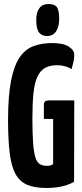

<svg xmlns="http://www.w3.org/2000/svg" viewBox="-20 -924 409 954"><path d="M210 10Q153 10 116 -5.5Q79 -21 58 -58Q37 -95 28.5 -161Q20 -227 20 -327Q20 -448 35 -523.5Q50 -599 78 -639.5Q106 -680 147 -695Q188 -710 240 -710Q294 -710 321.5 -692.5Q349 -675 349 -652Q349 -633 344.5 -614Q340 -595 335 -580Q324 -589 304 -594.5Q284 -600 264 -600Q226 -600 202 -585.5Q178 -571 164.5 -540Q151 -509 146 -458.5Q141 -408 141 -336Q141 -260 144.5 -213Q148 -166 156 -141.5Q164 -117 178 -108.5Q192 -100 212 -100Q222 -100 228.5 -101.5Q235 -103 238.5 -105Q242 -107 244 -109V-333H198V-405Q198 -425 222 -425H349L348 -21Q332 -11 310.5 -4Q289 3 264 6.5Q239 10 210 10ZM214 -745Q189 -745 174.5 -762Q160 -779 160 -826Q160 -861 175 -882.5Q190 -904 221 -904Q252 -904 263 -888Q274 -872 274 -831Q274 -791 258.5 -768Q243 -745 214 -745Z"/></svg>

Font: Yanone Kaffeesatz ExtraLight
Style: Regular
Weight: 200
Designer: Yanone (Cyrillic: Daniel Pouzeot, Huerta Tipografica, and Cyreal)
Foundry: Yanone
Version: Version 2.003